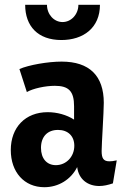

<svg xmlns="http://www.w3.org/2000/svg" viewBox="-20 -769 522 801"><path d="M165 12C224 12 276 -20 302 -72C308 -22 345 7 394 7C412 7 430 3 451 -4L467 -100C454 -97 444 -96 437 -96C412 -96 404 -108 404 -139C404 -168 413 -301 413 -340C413 -453 353 -512 237 -512C180 -512 100 -498 61 -481L92 -385C118 -400 169 -411 209 -411C267 -411 289 -388 289 -326V-270C258 -290 218 -301 179 -301C86 -301 25 -238 25 -143C25 -51 81 12 165 12ZM213 -80C175 -80 151 -108 151 -152C151 -199 178 -227 222 -227C264 -227 290 -201 290 -161C290 -115 256 -80 213 -80ZM307 -749C307 -709 277 -677 241 -677C205 -677 176 -709 176 -749H85C85 -660 138 -602 236 -602C328 -602 397 -653 397 -749Z"/></svg>

Font: CantoraOne
Style: Regular
Weight: 400
Designer: Pablo Impallari, Rodrigo Fuenzalida
Foundry: Pablo Impallari
Version: Version 1.001